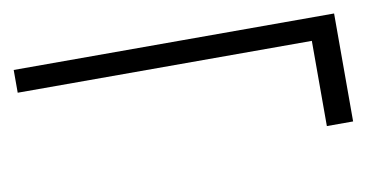

<svg xmlns="http://www.w3.org/2000/svg" viewBox="-59 -497 619 324"><g transform="rotate(-10 250.5 -335.5)"><path d="M480 -243V-389H-24V-428H525V-243Z"/></g></svg>

Font: DM Sans 12pt ExtraLight
Style: Regular
Weight: 250
Version: Version 4.004;gftools[0.9.30]